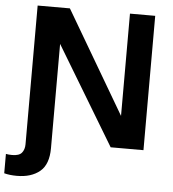

<svg xmlns="http://www.w3.org/2000/svg" viewBox="-90 -784 937 1038"><g transform="rotate(5 379.0 -265.5)"><path d="M40 198Q1 198 -29 190V85Q-14 88 5 88Q43 88 57.5 70Q72 52 72 24V-729H247L573 -174V-729H710V0H532L211 -533V33Q211 121 164.5 159.5Q118 198 40 198Z"/></g></svg>

Font: BDO Grotesk DemiBold
Style: Regular
Weight: 600
Designer: Deni Anggara
Foundry: Lokal Container
Version: Version 2.000